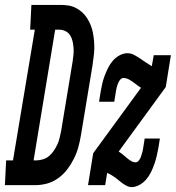

<svg xmlns="http://www.w3.org/2000/svg" viewBox="-81 -755 717 783"><path d="M-61 0 -56 -101H-28L61 -634H42L47 -735H165Q182 -735 198 -732.5Q214 -730 228.5 -722.5Q243 -715 254.5 -704.5Q266 -694 274.5 -680.5Q283 -667 289 -652Q295 -637 298 -621Q301 -605 302.5 -588Q304 -571 303.5 -554.5Q303 -538 300.5 -521Q298 -504 296 -487L249 -203Q245 -179 238.5 -155Q232 -131 220.5 -108Q209 -85 193.5 -64.5Q178 -44 156.5 -28.5Q135 -13 111 -6.5Q87 0 63 0ZM56 -101H68Q81 -101 95 -105.5Q109 -110 119.5 -119Q130 -128 138.5 -140.5Q147 -153 153 -166Q159 -179 162 -192.5Q165 -206 168 -219L215 -503Q217 -517 218.5 -531Q220 -545 219 -559Q218 -573 215 -586.5Q212 -600 205 -611Q198 -622 186 -628Q174 -634 160 -634H144ZM455 8Q446 8 437 3.5Q428 -1 420 -6.5Q412 -12 404.5 -18.5Q397 -25 389.5 -30.5Q382 -36 373.5 -41Q365 -46 356 -50L348 0H278L299 -130L494 -397Q488 -401 482 -405Q476 -409 470 -414Q470 -414 469.5 -414Q469 -414 469 -414V-415Q464 -419 458.5 -422.5Q453 -426 447.5 -429.5Q442 -433 435 -435Q428 -437 422 -437Q416 -437 411.5 -432.5Q407 -428 404 -422.5Q401 -417 399 -411.5Q397 -406 395.5 -400.5Q394 -395 393 -389.5Q392 -384 391 -378L385 -340H323L329 -378Q332 -395 335.5 -411.5Q339 -428 345 -444Q351 -460 359 -476.5Q367 -493 378.5 -506.5Q390 -520 406 -529Q422 -538 439 -538Q453 -538 466 -531Q479 -524 491 -516Q503 -508 514.5 -500Q526 -492 538 -485L546 -530H616L595 -400L403 -137Q409 -133 414.5 -129Q420 -125 425 -120.5Q430 -116 435.5 -111.5Q441 -107 446.5 -103Q452 -99 458.5 -96Q465 -93 472 -93Q478 -93 482.5 -97.5Q487 -102 490 -107.5Q493 -113 494.5 -118.5Q496 -124 498 -129.5Q500 -135 501 -140.5Q502 -146 503 -152L509 -190H571L565 -152Q562 -135 558 -118.5Q554 -102 548.5 -86Q543 -70 535 -53.5Q527 -37 515.5 -23.5Q504 -10 488 -1Q472 8 455 8Z"/></svg>

Font: Iosevka Slab Extended
Style: Bold Italic
Weight: 700
Width: 7
Italic angle: -9°
Monospace: yes
Designer: Belleve Invis
Foundry: Belleve Invis
Version: Version 11.1.0; ttfautohint (v1.8.3)